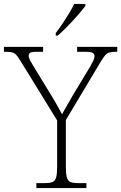

<svg xmlns="http://www.w3.org/2000/svg" viewBox="-30 -951 613 971"><path d="M154 0V-25H198Q222 -25 235.5 -30.5Q249 -36 254 -54Q259 -72 259 -108V-342L73 -644Q61 -664 52 -673.5Q43 -683 32 -686Q21 -689 0 -689H-10V-714H188V-689H154Q128 -689 121.5 -683.5Q115 -678 115 -669Q115 -659 121.5 -647Q128 -635 137 -620L215 -492Q234 -462 251.5 -431.5Q269 -401 284 -373Q292 -389 306.5 -413.5Q321 -438 339 -470L427 -616Q436 -632 442 -644.5Q448 -657 448 -667Q448 -677 439.5 -683Q431 -689 405 -689H360V-714H563V-689H555Q535 -689 523 -685.5Q511 -682 502 -671.5Q493 -661 480 -640L303 -344V-109Q303 -72 308 -54Q313 -36 326.5 -30.5Q340 -25 364 -25H407V0ZM252 -784Q267 -803 284.5 -829Q302 -855 318.5 -882Q335 -909 345 -931H402V-921Q389 -904 364 -875Q339 -846 311 -817.5Q283 -789 262 -771H252Z"/></svg>

Font: Noto Serif Tamil ExtraLight
Style: Regular
Weight: 200
Designer: Indian Type Foundry, Tom Grace, and the Monotype Design Team
Foundry: Monotype Imaging Inc.
Version: Version 2.004; ttfautohint (v1.8.4.7-5d5b)